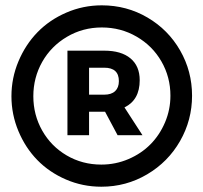

<svg xmlns="http://www.w3.org/2000/svg" viewBox="-20 -709 763 720"><path d="M361.8 -689Q455.1 -689 533 -643.3Q610.8 -597.7 655.5 -519.8Q700.2 -441.9 700.2 -350.1Q700.2 -258.8 655.3 -180.2Q610.4 -101.6 531.7 -55.2Q453.1 -8.8 359.9 -8.8Q290 -8.8 227.3 -35.9Q164.6 -63 119.9 -108.9Q75.2 -154.8 49.1 -217.3Q22.9 -279.8 22.9 -348.1Q22.9 -416.5 49.3 -479.2Q75.7 -542 120.6 -588.1Q165.5 -634.3 228.5 -661.6Q291.5 -689 361.8 -689ZM359.9 -91.8Q413.6 -91.8 461.9 -112.5Q510.3 -133.3 544.4 -168Q578.6 -202.6 598.9 -250.2Q619.1 -297.9 619.1 -350.1Q619.1 -419.9 585.4 -478.5Q551.8 -537.1 492.4 -571.5Q433.1 -606 361.8 -606Q290.5 -606 231.2 -571Q171.9 -536.1 138.4 -477.1Q105 -418 105 -348.1Q105 -278.3 138.2 -219.5Q171.4 -160.6 230 -126.2Q288.6 -91.8 359.9 -91.8ZM503.9 -408.2Q503.9 -334 446.8 -306.2L514.2 -202.1H420.9L374 -290H371.1H314V-202.1H232.9V-519H371.1Q434.6 -519 469.2 -490.2Q503.9 -461.4 503.9 -408.2ZM314 -455.1V-354H371.1Q397.5 -354 411.6 -367.2Q425.8 -380.4 425.8 -404.8Q425.8 -455.1 371.1 -455.1Z"/></svg>

Font: Montserrat-Arabic
Style: Bold
Weight: 700
Designer: Mohamed Gaber
Foundry: Kief Type Foundry
Version: Version 5.008;PS 005.008;hotconv 1.0.88;makeotf.lib2.5.64775